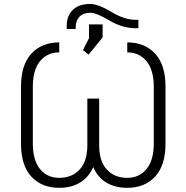

<svg xmlns="http://www.w3.org/2000/svg" viewBox="-20 -920 923 951"><path d="M610.4 -710Q696.8 -710 748.3 -654.3Q799.8 -598.6 799.8 -490.2V-209.5Q799.8 -100.6 748.3 -45.2Q696.8 10.3 610.4 10.3Q550.8 10.3 507.6 -15.1Q464.4 -40.5 441.9 -92.3Q418.5 -40.5 375.5 -15.1Q332.5 10.3 273.4 10.3Q186.5 10.3 135.3 -45.2Q84 -100.6 84 -209.5V-490.2Q84 -598.6 135.3 -654.3Q186.5 -710 273.4 -710V-660.6Q213.9 -660.6 178.2 -616.9Q142.6 -573.2 142.6 -490.2V-209.5Q142.6 -126 178.2 -82.5Q213.9 -39.1 273.4 -39.1Q336.4 -39.1 374.5 -80.3Q412.6 -121.6 412.6 -200.7V-431.6H471.2V-200.7Q471.2 -121.6 509 -80.3Q546.9 -39.1 610.4 -39.1Q669.9 -39.1 705.8 -82.8Q741.7 -126.5 741.7 -209.5V-490.2Q741.7 -572.8 705.8 -616.7Q669.9 -660.6 610.4 -660.6ZM665.5 -821.8V-780.3H650.4Q586.4 -780.3 521.7 -818.6Q457 -856.9 428.2 -856.9Q392.6 -856.9 373.8 -837.4Q355 -817.9 355 -785.2V-776.4H310.5V-791.5Q310.5 -842.3 340.8 -871.3Q371.1 -900.4 426.3 -900.4Q466.3 -900.4 531.5 -861.1Q596.7 -821.8 651.9 -821.8ZM418.5 -649.4 391.1 -671.9 420.9 -731V-799.3H488.3V-734.4Z"/></svg>

Font: Roboto Web
Style: Light
Weight: 300
Designer: Google
Version: Version 1.200310; 2013